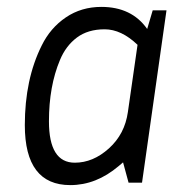

<svg xmlns="http://www.w3.org/2000/svg" viewBox="-20 -530 524 557"><path d="M184 7Q52 7 52 -167Q52 -300 101 -398Q126 -449 171 -479.5Q216 -510 274 -510Q362 -510 407 -446L423 -500H463L392 0H353L337 -59L324 -48Q259 7 184 7ZM379 -400Q332 -445 283.5 -445Q235 -445 203 -421Q171 -397 154 -356Q122 -280 122 -178Q122 -58 197 -58Q250 -58 296 -99.5Q342 -141 351 -205Z"/></svg>

Font: Gudea
Style: Italic
Weight: 400
Version: Version 1.002